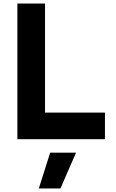

<svg xmlns="http://www.w3.org/2000/svg" viewBox="-20 -785 657 1083"><path d="M78 -765H234V-150H572V0H78ZM263 76H409L321 278H199Z"/></svg>

Font: Application
Style: Bold
Weight: 700
Designer: Wei Huang
Foundry: Wei Huang
Version: Version 0.012